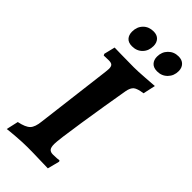

<svg xmlns="http://www.w3.org/2000/svg" viewBox="-267 -879 935 935"><g transform="rotate(45 200.0 -412.0)"><path d="M222 -103Q222 -80 229.5 -71Q237 -62 254 -62Q270 -62 281.5 -63Q293 -64 296 -65L300 -59L284 3Q268 3 225 1.5Q182 0 142 0Q108 0 64 3.5Q20 7 7 9L21 -53Q65 -62 81.5 -79Q98 -96 102 -138L150 -527Q152 -545 152 -550Q152 -566 145.5 -572.5Q139 -579 122 -579L88 -578L84 -586L98 -643Q126 -643 146 -642L232 -641Q259 -641 306.5 -644.5Q354 -648 369 -649L355 -585Q318 -580 304.5 -569Q291 -558 286 -530Q265 -409 243.5 -270Q222 -131 222 -103ZM103 -758Q103 -791 123.5 -812Q144 -833 177 -833Q201 -833 214 -819Q227 -805 227 -782Q227 -749 206.5 -728Q186 -707 153 -707Q128 -707 115.5 -721Q103 -735 103 -758ZM275 -758Q275 -790 296 -811.5Q317 -833 349 -833Q373 -833 386.5 -819Q400 -805 400 -782Q400 -750 379 -728.5Q358 -707 326 -707Q301 -707 288 -721Q275 -735 275 -758Z"/></g></svg>

Font: Alegreya SC
Style: Bold Italic
Weight: 700
Italic angle: -7°
Designer: Juan Pablo del Peral
Foundry: Huerta Tipografica
Version: Version 2.007; ttfautohint (v1.6)